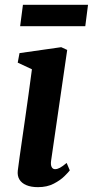

<svg xmlns="http://www.w3.org/2000/svg" viewBox="-20 -762 383 792"><path d="M136.7 10Q107.9 10 88.4 1.6Q68.9 -6.7 59.9 -22Q50.9 -37.2 53.4 -58.4Q56 -80.5 60.7 -113.1Q65.4 -145.7 71.2 -186.5Q77 -227.4 83.9 -274.5Q90.7 -321.6 97.7 -372.6Q104.6 -423.7 111.7 -476.2L53.1 -503.6L60.5 -542.9L232.5 -567.4L257.2 -556L191 -100.6Q188.3 -82.6 192.9 -73.4Q197.5 -64.2 207.2 -64.2Q216.5 -64.2 227.2 -69.9Q237.9 -75.5 254.9 -89.9L267.9 -59.3Q262.7 -52 246 -35.4Q229.3 -18.7 201.8 -4.4Q174.3 10 136.7 10ZM74.6 -742.2H343.1L331.8 -654H63.1Z"/></svg>

Font: Merriweather 7pt Light
Style: Italic
Weight: 300
Italic angle: -7.8°
Designer: Eben Sorkin
Foundry: Eben Sorkin
Version: Version 2.200;gftools[0.9.31]